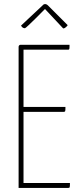

<svg xmlns="http://www.w3.org/2000/svg" viewBox="-20 -919 397 939"><path d="M83 -794C83 -794 88 -781 102 -781C108 -781 200 -875 200 -875L289 -780C301 -780 311 -796 311 -796L215 -892C210 -897 205 -899 201 -899C197 -899 194 -898 193 -897ZM95 -24V-372H292C300 -372 300 -376 300 -396H95V-676H314C320 -676 320 -680 320 -700H81C71 -700 71 -690 71 -690V0H314C322 0 322 -3 322 -24Z"/></svg>

Font: Yanone Kaffeesatz Extra Light
Style: Regular
Weight: 200
Designer: Yanone (Cyrillic: Daniel Pouzeot & Huerta Tipografica)
Foundry: Yanone
Version: Version 1.100;PS 001.100;hotconv 1.0.70;makeotf.lib2.5.58329